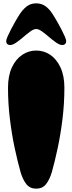

<svg xmlns="http://www.w3.org/2000/svg" viewBox="-20 -1117 434 1151"><path d="M197 14Q160 14 138.5 -12.5Q117 -39 103 -86Q86 -146 68.5 -227.5Q51 -309 39.5 -402.5Q28 -496 28 -591Q28 -663 51.5 -713Q75 -763 113.5 -788.5Q152 -814 197 -814Q243 -814 281 -788.5Q319 -763 342.5 -713Q366 -663 366 -591Q366 -496 354.5 -402.5Q343 -309 325.5 -227.5Q308 -146 291 -86Q277 -39 255.5 -12.5Q234 14 197 14ZM197 -943Q182 -943 162 -928.5Q142 -914 120 -895Q98 -876 77 -861.5Q56 -847 40 -847Q30 -847 23.5 -853.5Q17 -860 17 -870Q17 -879 25.5 -898.5Q34 -918 46.5 -942Q59 -966 71 -987Q83 -1008 90 -1019Q113 -1057 138 -1077Q163 -1097 197 -1097Q231 -1097 256.5 -1077Q282 -1057 304 -1019Q311 -1008 323 -987Q335 -966 347.5 -942Q360 -918 368.5 -898.5Q377 -879 377 -870Q377 -860 370.5 -853.5Q364 -847 354 -847Q338 -847 317 -861.5Q296 -876 274 -895Q252 -914 232 -928.5Q212 -943 197 -943Z"/></svg>

Font: Matemasie
Style: Regular
Weight: 400
Designer: Adam Yeo
Version: Version 1.001; ttfautohint (v1.8.4.7-5d5b)